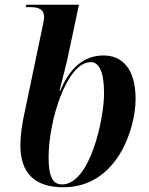

<svg xmlns="http://www.w3.org/2000/svg" viewBox="-20 -780 629 810"><path d="M247 10C476 10 552 -240 552 -362C552 -492 494 -546 417 -546C331 -546 273 -490 234 -397H231C244 -449 262 -517 270 -557L313 -760H91L89 -750H106C141 -750 166 -742 166 -708C166 -697 162 -678 156 -651L86 -316C73 -259 66 -210 66 -167C66 -54 122 10 247 10ZM242 -2C203 -2 185 -33 185 -117C185 -270 261 -518 363 -518C396 -518 419 -481 419 -387C419 -275 359 -2 242 -2Z"/></svg>

Font: Noto Serif Display SemiBold
Style: Italic
Weight: 600
Italic angle: -12°
Designer: Monotype Design Team
Foundry: Monotype Imaging Inc.
Version: Version 2.009